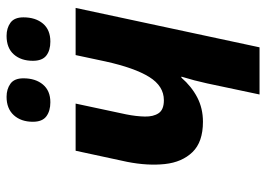

<svg xmlns="http://www.w3.org/2000/svg" viewBox="-130 -660 791 570"><g transform="rotate(-90 265.0 -375.5)"><path d="M269 0 302 -156Q310 -193 322 -232H319Q293 -202 260.5 -185Q228 -168 188 -168Q128 -168 98 -199Q68 -230 62.5 -281Q57 -332 69 -393L102 -546H242L210 -396Q204 -366 203.5 -340.5Q203 -315 213.5 -299.5Q224 -284 252 -284Q294 -284 321 -327.5Q348 -371 367 -457L386 -546H526L409 0ZM426 -621Q400 -621 384.5 -633Q369 -645 369 -673Q369 -708 388 -729.5Q407 -751 443 -751Q466 -751 482 -739.5Q498 -728 498 -701Q498 -665 479.5 -643Q461 -621 426 -621ZM246 -621Q220 -621 204 -633Q188 -645 188 -673Q188 -708 207.5 -729.5Q227 -751 262 -751Q285 -751 301 -739.5Q317 -728 317 -701Q317 -665 298.5 -643Q280 -621 246 -621Z"/></g></svg>

Font: Noto Sans SemiCondensed
Style: Bold Italic
Weight: 700
Width: 4
Italic angle: -12°
Designer: Monotype Design Team
Foundry: Monotype Imaging Inc.
Version: Version 2.013; ttfautohint (v1.8.4.7-5d5b)